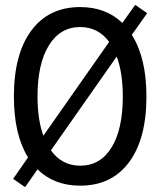

<svg xmlns="http://www.w3.org/2000/svg" viewBox="-20 -744 658 788"><path d="M309 -715Q414 -715 482 -650L535 -724L584 -690L521 -601Q581 -506 581 -348Q581 -174 509.5 -78Q438 18 309 18Q202 18 134 -49L83 24L34 -10L95 -98Q37 -192 37 -348Q37 -522 108.5 -618.5Q180 -715 309 -715ZM309 -633Q227 -633 180.5 -557.5Q134 -482 134 -348Q134 -253 158 -187L428 -572Q383 -633 309 -633ZM484 -348Q484 -445 459 -512L189 -127Q234 -64 309 -64Q392 -64 438 -139Q484 -214 484 -348Z"/></svg>

Font: Fragment Mono
Style: Regular
Weight: 400
Monospace: yes
Designer: Wei Huang based on Nimbus Sans by URW Studio, based on Helvetica by Max Miedinger.
Foundry: Wei Huang
Version: Version 1.021; ttfautohint (v1.8.4.7-5d5b)